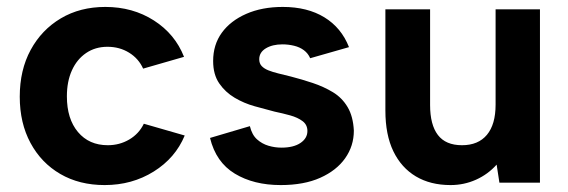

<svg xmlns="http://www.w3.org/2000/svg" viewBox="-20 -527 1639 554"><path d="M282 7Q209 7 154 -25Q99 -57 68 -114.5Q37 -172 37 -248Q37 -325 68.5 -383Q100 -441 155.5 -474Q211 -507 284 -507Q363 -507 424 -468Q485 -429 511 -363L393 -329Q380 -358 352.5 -375Q325 -392 290 -392Q255 -392 228.5 -374Q202 -356 187.5 -324Q173 -292 173 -249Q173 -184 205 -146Q237 -108 291 -108Q325 -108 353 -124.5Q381 -141 395 -170L513 -136Q486 -71 423.5 -32Q361 7 282 7Z M701 -163Q707 -138 721.5 -125Q736 -112 754.5 -106.5Q773 -101 792 -101Q827 -101 847 -114.5Q867 -128 867 -149Q867 -167 853 -177.5Q839 -188 817.5 -194Q796 -200 772 -205Q745 -212 714.5 -220.5Q684 -229 657 -245Q630 -261 612.5 -286.5Q595 -312 595 -351Q595 -398 620 -432.5Q645 -467 690.5 -487Q736 -507 796 -507Q867 -507 916 -477Q965 -447 987 -391L875 -359Q869 -373 857 -382Q845 -391 828.5 -395Q812 -399 795 -399Q766 -399 747 -387.5Q728 -376 728 -356Q728 -344 735 -336.5Q742 -329 754.5 -324Q767 -319 783.5 -315Q800 -311 820 -306Q851 -298 882.5 -287.5Q914 -277 940.5 -261Q967 -245 983 -218Q999 -191 1001 -150Q1001 -106 976 -70.5Q951 -35 904 -14Q857 7 790 7Q712 7 657.5 -26Q603 -59 586 -129Z M1538 0H1421L1413 -52Q1388 -24 1353.5 -8.5Q1319 7 1280 7Q1222 7 1180 -18Q1138 -43 1115 -90.5Q1092 -138 1092 -208V-500H1221V-224Q1221 -167 1243.5 -137.5Q1266 -108 1313 -108Q1360 -108 1385 -138Q1410 -168 1410 -225V-500H1538Z"/></svg>

Font: Albert Sans
Style: Bold
Weight: 700
Designer: Andreas Rasmussen
Foundry: a.Foundry
Version: Version 1.025